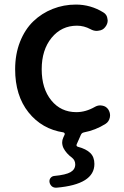

<svg xmlns="http://www.w3.org/2000/svg" viewBox="-20 -581 557 861"><path d="M356.4 12.7Q346.7 14.6 342.8 23.4L324.2 65.4Q320.3 74.2 329.1 77.1Q366.2 86.9 384.8 105Q403.3 123 403.3 154.3Q403.3 246.1 233.4 260.7Q232.4 260.7 230.5 260.7Q220.7 260.7 212.9 254.9Q204.1 247.1 202.1 236.3Q200.2 225.6 206.5 217.3Q212.9 209 223.6 208Q275.4 203.1 296.4 190.9Q317.4 178.7 317.4 156.2Q317.4 137.7 302.7 126Q277.3 107.4 264.6 83Q258.8 70.3 258.8 57.6Q258.8 46.9 263.7 36.1L269.5 23.4Q271.5 19.5 269.5 16.6Q267.6 13.7 264.6 12.7Q168 -2 107.9 -77.1Q47.9 -152.3 47.9 -270.5Q47.9 -337.9 69.8 -393.6Q91.8 -449.2 129.4 -485.4Q167 -521.5 216.3 -541Q265.6 -560.5 320.3 -560.5Q386.7 -560.5 443.4 -525.4Q460 -515.6 461.9 -496.1Q462.9 -492.2 462.9 -489.3Q462.9 -473.6 452.1 -460Q441.4 -445.3 421.9 -443.4Q418 -442.4 414.1 -442.4Q399.4 -442.4 385.7 -450.2Q356.4 -465.8 325.2 -465.8Q255.9 -465.8 211.4 -411.6Q167 -357.4 167 -270.5Q167 -183.6 210 -130.9Q252.9 -78.1 322.3 -78.1Q364.3 -78.1 405.3 -101.6Q417 -108.4 429.7 -108.4Q433.6 -108.4 438.5 -107.4Q456.1 -104.5 465.8 -89.8Q473.6 -77.1 473.6 -63.5Q473.6 -58.6 472.7 -54.7Q468.8 -35.2 453.1 -25.4Q408.2 2.9 356.4 12.7Z"/></svg>

Font: Gen Jyuu GothicX Medium
Style: Regular
Weight: 500
Designer: Ryoko NISHIZUKA (kana &amp; ideographs); Paul D. Hunt (Latin, Greek &amp; Cyrillic); Wenlong ZHANG (bopomofo); Sandoll C
Version: Version 1.058.20140828